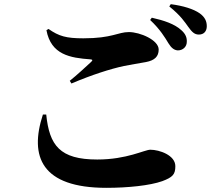

<svg xmlns="http://www.w3.org/2000/svg" viewBox="-20 -862 1040 922"><path d="M186 -312C120 -110 179 40 491 40C594 40 700 29 759 8C810 -11 822 -25 822 -64C822 -117 745 -143 702 -143C674 -143 590 -96 447 -96C267 -96 217 -164 202 -312ZM323 -461C422 -503 510 -531 575 -545C605 -551 647 -558 681 -564C723 -572 742 -591 742 -624C742 -670 652 -708 599 -708C546 -708 519 -678 380 -678C298 -678 263 -688 213 -723L203 -717C225 -599 317 -584 414 -577C425 -576 426 -573 418 -565C393 -542 348 -500 315 -474ZM793 -831C849 -786 868 -755 884 -733C902 -708 914 -696 935 -696C959 -696 973 -712 973 -736C973 -760 964 -780 939 -798C909 -819 860 -834 800 -842ZM701 -766C749 -721 772 -682 789 -654C803 -631 817 -621 834 -620C859 -620 877 -638 877 -661C878 -680 872 -698 852 -716C819 -747 767 -764 709 -777Z"/></svg>

Font: Noto Serif TC Black
Style: Regular
Weight: 900
Version: Version 1.001;PS 1.001;hotconv 16.6.54;makeotf.lib2.5.65590